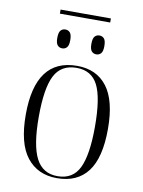

<svg xmlns="http://www.w3.org/2000/svg" viewBox="-90 -861 692 932"><g transform="rotate(10 256.5 -394.5)"><path d="M132 -779V-799H380V-779ZM172 -615Q158 -615 149 -625Q140 -635 140 -661Q140 -688 149 -698Q158 -708 172 -708Q186 -708 195 -698Q204 -688 204 -661Q204 -635 195 -625Q186 -615 172 -615ZM340 -615Q326 -615 317 -625Q308 -635 308 -661Q308 -688 317 -698Q326 -708 340 -708Q354 -708 363 -698Q372 -688 372 -661Q372 -635 363 -625Q354 -615 340 -615ZM256 10Q161 10 107.5 -58Q54 -126 54 -268Q54 -544 259 -544Q355 -544 407 -476Q459 -408 459 -268Q459 -126 407.5 -58Q356 10 256 10ZM257 0Q333 0 364 -65Q395 -130 395 -268Q395 -410 363.5 -472Q332 -534 258 -534Q182 -534 150 -471.5Q118 -409 118 -268Q118 -128 151 -64Q184 0 257 0Z"/></g></svg>

Font: Noto Serif Display SemiCondensed Light
Style: Regular
Weight: 300
Width: 4
Designer: Monotype Design Team
Foundry: Monotype Imaging Inc.
Version: Version 2.009